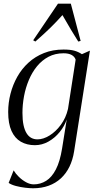

<svg xmlns="http://www.w3.org/2000/svg" viewBox="-20 -788 526 1056"><path d="M387.5 45Q380 92 361.8 129.2Q343.5 166.5 314.8 193Q286 219.5 247.5 233.5Q209 247.5 161.5 247.5Q144.5 247.5 118.8 244.5Q93 241.5 68 235Q43 228.5 27.5 218L55 149Q65.5 167 83.8 184.8Q102 202.5 123.5 214.2Q145 226 165.5 226Q202.5 226 233.8 206.5Q265 187 287.5 143.5Q310 100 321.5 28.5L347 -131Q334.5 -94 308 -61.5Q281.5 -29 246.2 -9.2Q211 10.5 172 10.5Q128 10.5 94.8 -8.5Q61.5 -27.5 43.2 -68Q25 -108.5 25 -172Q25 -223 37.8 -272.5Q50.5 -322 75.2 -366Q100 -410 136.8 -443.5Q173.5 -477 221.8 -496.2Q270 -515.5 329.5 -515.5Q366.5 -515.5 388.8 -509.2Q411 -503 430.5 -490L474.5 -509.5ZM396 -460Q390.5 -476.5 373.8 -485.8Q357 -495 329.5 -495Q283.5 -495 247 -475.8Q210.5 -456.5 183.5 -423.5Q156.5 -390.5 138.8 -348.2Q121 -306 112.2 -259.2Q103.5 -212.5 103.5 -167Q103.5 -128.5 109.2 -101Q115 -73.5 125.8 -55.8Q136.5 -38 151.8 -29.8Q167 -21.5 186 -21.5Q218 -21.5 252.5 -42.8Q287 -64 314.8 -101.8Q342.5 -139.5 354 -189ZM174.5 -559.5 162.5 -566.5 299 -768H369.5L423.5 -563L410.5 -559.5Q390.5 -591.5 370.2 -624.8Q350 -658 323.5 -705Q291.5 -669 257.8 -636Q224 -603 174.5 -559.5Z"/></svg>

Font: Merriweather 144pt Light
Style: Italic
Weight: 300
Italic angle: -7.8°
Version: Version 2.101